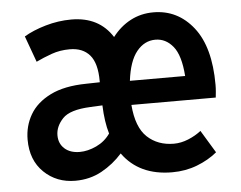

<svg xmlns="http://www.w3.org/2000/svg" viewBox="-44 -581 809 644"><g transform="rotate(-5 360.5 -259.0)"><path d="M37 -140Q37 -186 59 -224Q81 -262 128 -285.5Q175 -309 249 -310L295 -311V-315Q295 -375 271.5 -402.5Q248 -430 204 -430Q171 -430 143 -420Q115 -410 90 -398L58 -486Q88 -504 131 -516.5Q174 -529 218 -529Q311 -529 356 -458Q382 -492 417 -510.5Q452 -529 494 -529Q576 -529 628.5 -462.5Q681 -396 681 -269Q681 -257 680 -246Q679 -235 678 -226H394Q400 -150 435.5 -117Q471 -84 525 -84Q549 -84 573.5 -94Q598 -104 617 -119L663 -43Q634 -19 595 -4Q556 11 511 11Q400 11 344 -67Q314 -33 274 -11Q234 11 185 11Q122 11 79.5 -30Q37 -71 37 -140ZM396 -307H582Q577 -377 552.5 -407Q528 -437 493 -437Q456 -437 430 -405Q404 -373 396 -307ZM138 -146Q138 -118 157 -101Q176 -84 208 -84Q235 -84 264 -97.5Q293 -111 311 -137Q299 -177 297 -233L256 -231Q187 -228 162.5 -202Q138 -176 138 -146Z"/></g></svg>

Font: Radio Canada Condensed Medium
Style: Regular
Weight: 500
Width: 3
Designer: Charles Daoud, Etienne Aubert Bonn, Alexandre Saumier Demers, Jacques Le Bailly
Foundry: Radio-Canada
Version: Version 2.104; ttfautohint (v1.8.4.7-5d5b);gftools[0.9.28.de